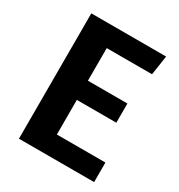

<svg xmlns="http://www.w3.org/2000/svg" viewBox="-165 -805 858 918"><g transform="rotate(30 264.0 -346.0)"><path d="M486 -692 470 -585H220V-405H438V-299H220V-108H488V0H73V-692Z"/></g></svg>

Font: Fira Sans SemiBold
Style: Regular
Weight: 600
Designer: bBox Type GmbH & Carrois Corporate GbR & Edenspiekermann AG
Foundry: bBox Type GmbH & Carrois Corporate GbR & Edenspiekermann AG
Version: Version 4.301;PS 004.301;hotconv 1.0.88;makeotf.lib2.5.64775